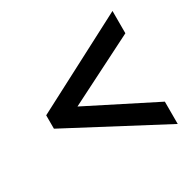

<svg xmlns="http://www.w3.org/2000/svg" viewBox="-112 -692 666 671"><g transform="rotate(-30 221.5 -356.0)"><path d="M422 -128 39 -330V-384L422 -584V-494L149 -356L422 -218Z"/></g></svg>

Font: Noto Sans ExtraCondensed Medium
Style: Italic
Weight: 500
Width: 2
Italic angle: -12°
Designer: Monotype Design Team
Foundry: Monotype Imaging Inc.
Version: Version 2.013; ttfautohint (v1.8.4.7-5d5b)